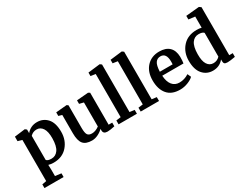

<svg xmlns="http://www.w3.org/2000/svg" viewBox="-68 -1161 2456 1895"><g transform="rotate(-30 1159.5 -214.0)"><path d="M443 -220Q443 -124 385 -58Q327 8 227 8Q197 8 169 0L171 60V128L240 137V179H22V137L71 128V-341L23 -355V-406L142 -421H144L162 -407V-366Q209 -422 282 -422Q352 -422 397.5 -372Q443 -322 443 -220ZM243 -361Q200 -361 171 -330V-56Q184 -37 229 -37Q276 -37 305 -78Q334 -119 335 -207Q336 -285 310.5 -323Q285 -361 243 -361Z M841 8Q793 8 793 -33V-51Q772 -28 736.5 -10Q701 8 665 8Q595 8 565 -28.5Q535 -65 535 -150V-358L496 -369V-410L620 -421L636 -410V-150Q636 -95 649.5 -74Q663 -53 699 -53Q740 -53 782 -84V-358L733 -370V-410L864 -421L883 -410V-46H924V-4Q870 8 841 8Z M970 0V-44L1023 -51V-543L968 -551V-591L1103 -607H1105L1124 -593V-51L1179 -44V0Z M1222 0V-44L1275 -51V-543L1220 -551V-591L1355 -607H1357L1376 -593V-51L1431 -44V0Z M1669 8Q1573 8 1525 -49.5Q1477 -107 1477 -206Q1477 -305 1531.5 -363.5Q1586 -422 1675 -422Q1749 -422 1788.5 -384Q1828 -346 1830 -274Q1830 -224 1825 -200H1583Q1587 -130 1617 -93Q1647 -56 1698 -56Q1755 -56 1806 -89L1824 -49Q1803 -27 1759 -9.5Q1715 8 1669 8ZM1662 -375Q1626 -375 1605.5 -346.5Q1585 -318 1582 -246H1728Q1729 -254 1729 -277Q1729 -375 1662 -375Z M2044 8Q1974 8 1928.5 -43.5Q1883 -95 1883 -196Q1883 -292 1941.5 -357Q2000 -422 2102 -422Q2132 -422 2157 -416V-543L2084 -552V-593L2233 -607H2236L2257 -592V-45H2297V-3Q2239 8 2210 8Q2186 8 2176 0.5Q2166 -7 2166 -31V-49Q2120 8 2044 8ZM2157 -86V-357Q2142 -376 2097 -376Q2050 -376 2021.5 -336Q1993 -296 1992 -209Q1991 -130 2016 -92Q2041 -54 2084 -54Q2127 -54 2157 -86Z"/></g></svg>

Font: Aikya SemiBold
Style: Regular
Weight: 600
Designer: Neelakash Kshetrimayum (Latin subset based on Merriweather by Eben Sorkin)
Foundry: Brand New Type
Version: Version 1.00 b005